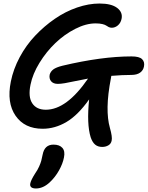

<svg xmlns="http://www.w3.org/2000/svg" viewBox="-20 -694 845 1099"><path d="M311 -213.9Q285.6 -213.9 272.9 -228.5Q260.3 -243.2 264.2 -266.1Q269 -284.2 284.9 -296.4Q300.8 -308.6 337.9 -317.9Q562.5 -371.1 732.9 -371.1Q777.3 -371.1 793.2 -355.5Q809.1 -339.8 804.2 -314Q800.3 -291.5 782 -278.3Q763.7 -265.1 731.9 -265.1Q681.6 -265.1 617.2 -259.8Q617.2 -255.9 615.2 -248Q596.7 -152.8 595.7 -82.8Q594.7 -12.7 608.9 37.1Q624 90.3 619.1 110.8Q615.7 128.9 600.3 137.9Q585 147 564.9 147Q540.5 147 524.7 133.8Q508.8 120.6 499 91.8Q475.6 16.1 490.2 -125Q425.8 -34.2 360.1 4.4Q294.4 43 224.1 43Q120.6 43 69.1 -31.5Q17.6 -106 42 -227.1Q56.2 -298.3 92.8 -366.7Q129.4 -435.1 181.2 -489.7Q232.9 -544.4 293.9 -586.4Q355 -628.4 421.4 -651.1Q487.8 -673.8 549.8 -673.8Q617.7 -673.8 650.6 -648.7Q683.6 -623.5 675.8 -585.9Q670.9 -562.5 654.8 -548.8Q638.7 -535.2 620.1 -535.2Q610.4 -535.2 602.3 -539.1Q594.2 -543 588.1 -547.6Q582 -552.2 566.2 -556.2Q550.3 -560.1 526.9 -560.1Q472.2 -560.1 410.4 -528.6Q348.6 -497.1 296.9 -447.5Q245.1 -397.9 206.1 -334.5Q167 -271 154.8 -210Q140.1 -139.6 164.6 -102.8Q189 -65.9 242.2 -65.9Q361.3 -65.9 483.9 -244.1Q454.1 -238.8 414.6 -230.5Q375 -222.2 351.6 -218Q328.1 -213.9 311 -213.9ZM186 384.8Q166.5 384.8 158.2 377Q149.9 369.1 153.8 354Q158.2 335 181.2 298.8Q195.3 278.8 204.1 258.8Q212.9 238.8 216.3 225.8Q219.7 212.9 224.1 190.9Q234.9 133.8 286.1 133.8Q320.8 133.8 337.2 152.6Q353.5 171.4 346.2 207Q339.4 242.7 317.9 281.2Q296.4 319.8 264.2 350.1Q226.6 384.8 186 384.8Z"/></svg>

Font: Shantell Sans Irregular Bouncy
Style: Italic
Weight: 500
Italic angle: -11.31°
Designer: Stephen Nixon, Anya Danilova, Shantell Martin
Foundry: Arrow Type
Version: Version 1.006;[9816181b4]